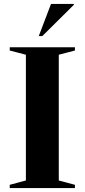

<svg xmlns="http://www.w3.org/2000/svg" viewBox="-20 -955 430 975"><path d="M360.5 -16.5V0H29.5V-16.5L111.5 -38.5V-677L29.5 -698.5V-715H360.5V-698.5L278.5 -677V-38.5ZM177 -772 239 -935H355V-930.5L195 -772Z"/></svg>

Font: Newsreader 72pt SemiBold
Style: Regular
Weight: 600
Designer: Hugues Gentile
Foundry: Production Type
Version: Version 1.003; ttfautohint (v1.8.3)